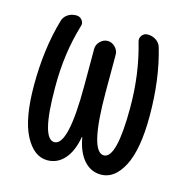

<svg xmlns="http://www.w3.org/2000/svg" viewBox="-84 -600 669 689"><g transform="rotate(15 250.0 -255.5)"><path d="M150.4 9.8Q100.6 9.8 67.9 -52.2Q35.2 -114.3 35.2 -238.3Q35.2 -374 67.4 -484.4Q71.3 -500 85 -509.8Q98.6 -519.5 117.2 -519.5Q130.9 -519.5 139.2 -508.8Q147.5 -498 142.6 -485.4Q109.4 -375 110.4 -250Q110.4 -59.6 158.2 -59.6Q210 -59.6 210 -282.2V-419.9Q210 -435.5 222.2 -447.8Q234.4 -460 250 -460Q265.6 -460 277.8 -447.8Q290 -435.5 290 -419.9V-282.2Q290 -60.5 341.8 -59.6Q389.6 -59.6 389.6 -250Q389.6 -375 357.4 -485.4Q353.5 -498 361.3 -508.8Q369.1 -519.5 382.8 -519.5Q400.4 -519.5 414.6 -509.8Q428.7 -500 432.6 -484.4Q464.8 -374 464.8 -238.3Q464.8 -114.3 432.6 -52.2Q400.4 9.8 349.6 9.8Q312.5 9.8 286.6 -19Q260.7 -47.9 251 -101.6Q251 -103.5 250 -103.5Q249 -103.5 249 -101.6Q239.3 -47.9 213.4 -19Q187.5 9.8 150.4 9.8Z"/></g></svg>

Font: Rounded-X Mgen+ 1m regular
Style: Regular
Weight: 400
Designer: [Source Han Sans]
Ryoko NISHIZUKA  (kana & ideographs); Paul D. Hunt (Latin, Greek & Cyrillic); Wenlong ZHANG  (bopomofo
Version: Version 1.059.20150602